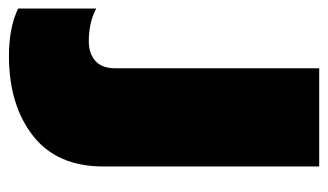

<svg xmlns="http://www.w3.org/2000/svg" viewBox="-276 -344 751 440"><g transform="rotate(90 100.0 -124.5)"><path d="M-100 210V31Q-68 48 -25 48Q3 48 20 33Q37 18 37 -13V-480H262V15Q262 121 191.5 176Q121 231 9 231Q-56 231 -100 210Z"/></g></svg>

Font: Prompt Black
Style: Regular
Weight: 900
Designer: Katatrad Team
Foundry: CadsonDemak
Version: Version 1.000